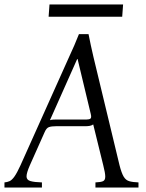

<svg xmlns="http://www.w3.org/2000/svg" viewBox="-47 -841 654 861"><path d="M489 -100Q498 -65 507.5 -49Q517 -33 532.5 -28.5Q548 -24 574 -23V0H381V-23Q405 -24 415 -28.5Q425 -33 425 -49Q425 -65 416 -100L371 -283Q364 -278 355 -276.5Q346 -275 336 -275H204Q184 -275 172.5 -271Q161 -267 153 -248L87 -100Q72 -66 72 -50Q72 -34 89.5 -29Q107 -24 141 -23V0H-27V-23Q-15 -24 -4.5 -28.5Q6 -33 17.5 -49Q29 -65 45 -100L263 -586Q275 -612 286 -637Q297 -662 307 -688H350Q355 -662 360.5 -637Q366 -612 372 -586ZM341 -305Q354 -305 359 -309.5Q364 -314 360 -330L301 -576H299L177 -302Q183 -304 190 -304.5Q197 -305 204 -305ZM175 -821H505L501 -766H171Z"/></svg>

Font: Bona Nova SC
Style: Italic
Weight: 400
Italic angle: -4°
Designer: Mateusz Machalski
Foundry: Capitalics
Version: Version 4.001; ttfautohint (v1.8.4.7-5d5b)